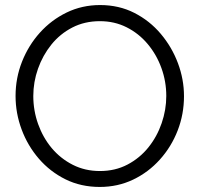

<svg xmlns="http://www.w3.org/2000/svg" viewBox="-20 -735 791 760"><path d="M374.8 5Q300.4 5 239.4 -25.1Q178.4 -55.3 134 -106.6Q89.6 -158 65.6 -222.5Q41.6 -287 41.6 -355Q41.6 -426 67 -490.5Q92.4 -555 137.7 -605.5Q183.1 -656 243.9 -685.5Q304.8 -715 376.2 -715Q450.9 -715 511.7 -684Q572.6 -653 616.4 -601Q660.3 -549 684.3 -485Q708.3 -421 708.3 -354.3Q708.3 -283 683.3 -218.5Q658.3 -154 612.9 -103.5Q567.6 -53 506.9 -24Q446.2 5 374.8 5ZM111.8 -355Q111.8 -297.5 130.9 -243.9Q150 -190.3 184.9 -148.6Q219.9 -107 268.4 -82.5Q316.9 -58 375.5 -58Q436 -58 484.5 -83.5Q533.1 -109 567.4 -151.6Q601.7 -194.3 619.9 -247.4Q638.2 -300.5 638.2 -355Q638.2 -412.5 618.9 -465.8Q599.7 -519 564.4 -561Q529.1 -603 481 -627.1Q433 -651.2 375.5 -651.2Q314.9 -651.2 266.3 -626.1Q217.6 -601 183.3 -558.4Q149 -515.7 130.4 -463Q111.8 -410.2 111.8 -355Z"/></svg>

Font: Raleway Thin
Style: Regular
Weight: 100
Designer: Matt McInerney, Pablo Impallari, Rodrigo Fuenzalida
Foundry: Matt McInerney, Pablo Impallari, Rodrigo Fuenzalida
Version: Version 4.026